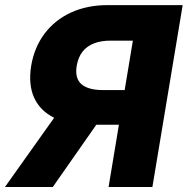

<svg xmlns="http://www.w3.org/2000/svg" viewBox="-32 -748 751 768"><path d="M577.6 0H402.3L499.5 -585.4H413.1Q373.5 -585.9 344.5 -574.7Q315.4 -563.5 298.1 -541.3Q280.8 -519 274.9 -485.4Q266.6 -434.6 293.9 -411.1Q321.3 -387.7 379.9 -387.7H537.1L514.2 -249H324.7Q241.7 -249 185.3 -276.6Q128.9 -304.2 104.7 -356.9Q80.6 -409.7 92.8 -485.4Q105.5 -559.6 146.7 -614Q188 -668.5 252.2 -698Q316.4 -727.5 397.9 -727.5H698.7ZM224.1 -332.5H411.6L179.2 0H-12.2Z"/></svg>

Font: Inter Tight ExtraBold
Style: Italic
Weight: 800
Italic angle: -9.39999°
Designer: Rasmus Andersson
Foundry: rsms
Version: Version 3.004